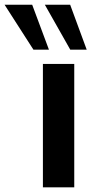

<svg xmlns="http://www.w3.org/2000/svg" viewBox="-107 -802 407 822"><path d="M76.7 0V-528.3H210.9V0ZM36.1 -589.4 -87.4 -781.7H30.8L102.5 -589.4ZM193.8 -589.4 85 -781.7H193.4L264.2 -589.4Z"/></svg>

Font: Comme SemiBold
Style: Regular
Weight: 600
Version: Version 1.000;gftools[0.9.27]